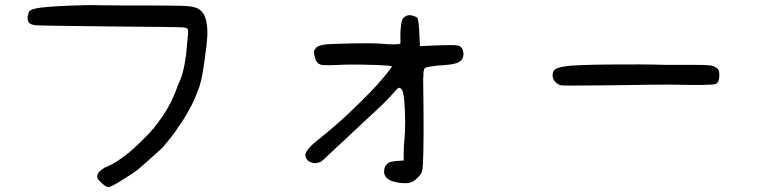

<svg xmlns="http://www.w3.org/2000/svg" viewBox="-20 -597 3040 761"><path d="M375 -576.2Q436.5 -575.2 578.1 -575.2Q691.4 -575.2 722.7 -572.8Q753.9 -570.3 768.6 -560.5Q804.7 -538.1 801.8 -456.1Q799.8 -418.9 790 -351.6Q780.3 -284.2 774.4 -268.6Q771.5 -253.9 762.7 -233.4Q747.1 -192.4 732.4 -167Q708 -121.1 686.5 -93.8Q675.8 -72.3 623 -10.7Q596.7 13.7 566.9 40Q537.1 66.4 524.4 77.1Q505.9 90.8 472.7 111.3Q419.9 145.5 408.2 144.5Q400.4 144.5 382.8 128.4Q365.2 112.3 365.2 103.5Q365.2 95.7 370.1 87.9Q374 82 385.3 73.7Q396.5 65.4 400.4 65.4Q424.8 54.7 442.9 43Q460.9 31.2 491.2 7.8Q548.8 -42 590.8 -90.8Q627 -136.7 647.5 -173.8Q667 -208 685.5 -259.8Q699.2 -289.1 704.1 -308.6Q711.9 -337.9 717.8 -381.8Q719.7 -408.2 723.6 -444.3Q727.5 -473.6 724.6 -480.5Q721.7 -487.3 706.1 -488.3Q692.4 -490.2 414.1 -492.2Q135.7 -495.1 120.1 -497.1Q105.5 -499 98.6 -503.9Q92.8 -506.8 90.3 -516.1Q87.9 -525.4 89.8 -533.2Q91.8 -542 93.8 -547.9Q95.7 -558.6 126.5 -564.5Q157.2 -570.3 247.1 -574.2Q335.9 -578.1 375 -576.2Z M1582 -528.3Q1592.8 -538.1 1606.9 -536.6Q1621.1 -535.2 1632.8 -527.3Q1640.6 -519.5 1642.6 -451.2L1644.5 -414.1L1709 -417Q1762.7 -418.9 1781.7 -418Q1800.8 -417 1807.6 -410.2Q1816.4 -400.4 1816.9 -384.3Q1817.4 -368.2 1808.6 -358.4Q1799.8 -349.6 1784.2 -345.2Q1768.6 -340.8 1730.5 -337.9Q1727.5 -337.9 1721.7 -337.9Q1672.9 -333 1665 -327.6Q1657.2 -322.3 1658.2 -293Q1658.2 -290 1657.2 -289.1Q1661.1 -27.3 1656.2 53.7Q1655.3 77.1 1651.4 85.9Q1647.5 94.7 1634.8 108.4Q1618.2 124 1603.5 127.4Q1588.9 130.9 1558.6 127Q1517.6 120.1 1507.8 101.6Q1502 93.8 1502.4 81.1Q1502.9 68.4 1507.8 60.5Q1515.6 49.8 1523.4 46.4Q1531.2 43 1552.7 41L1580.1 39.1V10.7Q1580.1 -17.6 1583 -43.5Q1585.9 -69.3 1585.9 -115.2Q1585 -215.8 1574.2 -239.3Q1567.4 -250 1561.5 -249Q1555.7 -248 1543 -232.4Q1511.7 -195.3 1440.4 -130.9Q1409.2 -101.6 1381.8 -76.2Q1347.7 -43 1325.2 -23.4Q1289.1 9.8 1276.4 22.5Q1257.8 41 1249.5 44.9Q1241.2 48.8 1230.5 49.8Q1217.8 49.8 1206.5 43.5Q1195.3 37.1 1191.4 25.4Q1181.6 2.9 1243.2 -44.9Q1328.1 -112.3 1401.4 -185.5Q1423.8 -208 1450.2 -234.4Q1471.7 -255.9 1502.4 -292.5Q1533.2 -329.1 1533.2 -334Q1533.2 -336.9 1473.6 -339.4Q1414.1 -341.8 1345.7 -340.8Q1277.3 -336.9 1253.9 -339.8L1242.2 -344.7L1232.4 -355.5Q1225.6 -377.9 1224.1 -387.2Q1222.7 -396.5 1231.4 -405.3Q1234.4 -414.1 1262.7 -419.9Q1280.3 -422.9 1368.2 -424.8Q1456.1 -426.8 1490.2 -423.8Q1558.6 -418 1567.4 -424.8Q1567.4 -451.2 1566.9 -459.5Q1566.4 -467.8 1569.3 -495.6Q1572.3 -523.4 1582 -528.3Z M2226.6 -335Q2258.8 -339.8 2392.1 -341.3Q2525.4 -342.8 2624 -339.8Q2680.7 -339.8 2737.3 -339.8Q2797.9 -339.8 2807.6 -335Q2820.3 -329.1 2825.7 -322.8Q2831.1 -316.4 2831.1 -301.8Q2832 -273.4 2818.4 -264.6Q2805.7 -257.8 2634.8 -261.7Q2573.2 -261.7 2391.6 -258.8Q2210.9 -256.8 2203.1 -258.8Q2184.6 -263.7 2174.8 -280.3Q2165 -299.8 2175.8 -317.4Q2185.5 -330.1 2226.6 -335Z"/></svg>

Font: JasonHandwriting4
Style: Regular
Weight: 400
Version: Version 1.01.21